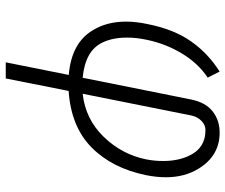

<svg xmlns="http://www.w3.org/2000/svg" viewBox="-79 -489 802 684"><g transform="rotate(90 322.0 -147.0)"><path d="M259.5 233.5H202L247 9Q132.5 -0.5 87.5 -77Q57 -127 57 -195Q57 -230.5 65.5 -270.5Q84 -364.5 126.8 -425.8Q169.5 -487 235 -528.5L256.5 -486Q205 -451.5 170.5 -394Q136 -336.5 122 -270Q113.5 -230.5 114 -197Q114 -147.5 131.5 -111Q160.5 -49.5 257 -40.5L334.5 -427Q345 -478.5 376.8 -503.5Q408.5 -528.5 452.5 -528.5Q534.5 -528.5 580.5 -454Q611.5 -404 611.5 -337Q611.5 -304 604 -266Q579 -145 505 -72Q431 1 304 9.5ZM314 -40.5Q404.5 -50.5 467.2 -115.2Q530 -180 547.5 -265.5Q554 -298.5 553.5 -328Q553.5 -377.5 536.5 -416Q509.5 -478 443 -478Q425.5 -478 410.8 -463.8Q396 -449.5 391.5 -428Z"/></g></svg>

Font: Roberto Sans Light
Style: Italic
Weight: 300
Italic angle: -11°
Designer: Google
Version: Version 1.00;June 11, 2020;FontCreator 12.0.0.2522 64-bit; t